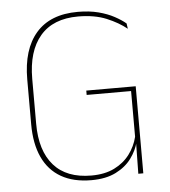

<svg xmlns="http://www.w3.org/2000/svg" viewBox="-49 -693 660 747"><g transform="rotate(-5 281.0 -319.5)"><path d="M278.5 9Q208.5 9 160.5 -18.5Q112.5 -46 88 -99Q63.5 -152 63.5 -228V-403Q63.5 -520.5 119 -584.2Q174.5 -648 282 -648Q327 -648 362.5 -638.8Q398 -629.5 424.2 -615.2Q450.5 -601 467.5 -586.5L470.5 -565.5Q438.5 -591.5 392 -610.8Q345.5 -630 281.5 -630Q184 -630 133.5 -571Q83 -512 83 -403V-228.5Q83 -123 133 -66Q183 -9 280 -9Q332.5 -9 369.8 -27.5Q407 -46 430 -76.8Q453 -107.5 462 -144.5V-333L470 -323H288.5V-340H481.5V-123.5L466 -124.5Q458 -91.5 435.5 -60.8Q413 -30 374.2 -10.5Q335.5 9 278.5 9ZM462 0 464 -132.5H481.5V0Z"/></g></svg>

Font: Anek Kannada Thin
Style: Regular
Weight: 250
Version: Version 1.003